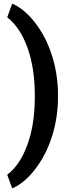

<svg xmlns="http://www.w3.org/2000/svg" viewBox="-20 -809 393 1051"><path d="M297.4 -277.8Q297.4 -167.5 265.6 -65.4Q233.9 36.6 174.3 114.7Q114.7 192.9 46.9 222.2L19.5 147.5Q88.9 95.2 128.9 -13.7Q168.9 -122.6 170.4 -264.2V-290Q170.4 -436 130.6 -547.4Q90.8 -658.7 19.5 -714.4L46.9 -789.1Q113.3 -760.3 172.1 -684.6Q231 -608.9 263.4 -508.3Q295.9 -407.7 297.4 -299.8Z"/></svg>

Font: TypoPRO Roboto
Style: Bold
Weight: 700
Designer: Google
Version: Version 2.136; 2016